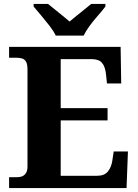

<svg xmlns="http://www.w3.org/2000/svg" viewBox="-20 -951 697 971"><path d="M26 0V-55H65Q83 -55 94.5 -60.5Q106 -66 112.5 -78Q119 -90 119 -109V-599Q119 -626 112 -638.5Q105 -651 92.5 -655Q80 -659 64 -659H26V-714H590L593 -529H521L516 -576Q512 -614 496 -633Q480 -652 443 -652H287V-404H524V-342H287V-62H471Q508 -62 525.5 -83.5Q543 -105 548 -138L555 -185H627L620 0ZM262 -771Q251 -794 230.5 -820.5Q210 -847 188 -873Q166 -899 150 -918V-931H223Q237 -920 256.5 -904Q276 -888 296.5 -871.5Q317 -855 332 -842Q347 -855 367.5 -871.5Q388 -888 408 -904Q428 -920 441 -931H513V-918Q499 -899 476 -873Q453 -847 433.5 -820.5Q414 -794 403 -771Z"/></svg>

Font: Noto Serif Hentaigana EL
Style: Regular
Weight: 400
Designer: Kazuhiro Yamada
Foundry: nipponia
Version: Version 1.000